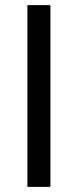

<svg xmlns="http://www.w3.org/2000/svg" viewBox="-20 -730 304 750"><path d="M177 0V-710H87V0Z"/></svg>

Font: Raleway Med
Style: Regular
Weight: 500
Designer: Matt McInerney, Pablo Impallari, Rodrigo Fuenzalida
Foundry: Matt McInerney, Pablo Impallari, Rodrigo Fuenzalida
Version: Version 3.00 July 28, 2015